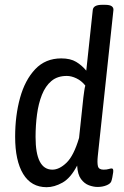

<svg xmlns="http://www.w3.org/2000/svg" viewBox="-20 -772 514 799"><path d="M174 7Q110 7 76.5 -48Q43 -103 43 -203Q43 -291 63.5 -365Q84 -439 126.5 -484Q169 -529 235 -529Q273 -529 297 -514.5Q321 -500 339 -478L366 -730Q368 -752 405 -752H416Q437 -752 445 -746Q453 -740 452 -730L387 -123Q384 -95 387.5 -80.5Q391 -66 411 -66Q424 -66 432 -68.5Q440 -71 445 -71Q453 -71 451 -55Q450 -46 447.5 -34Q445 -22 443 -17Q439 -7 422.5 -0.5Q406 6 386 6Q369 6 350 -1Q331 -8 317 -27Q303 -46 301 -83Q274 -31 240 -12Q206 7 174 7ZM198 -66Q227 -66 257 -95Q287 -124 309 -198L327 -367Q329 -381 330.5 -393Q332 -405 335 -416Q319 -436 298 -446Q277 -456 258 -456Q219 -456 194 -435Q169 -414 154.5 -377.5Q140 -341 134 -295.5Q128 -250 128 -202Q128 -66 198 -66Z"/></svg>

Font: Asap Condensed Condensed Regular
Style: Italic
Weight: 400
Width: 3
Italic angle: -6°
Designer: Pablo Cosgaya
Foundry: Omnibus-Type
Version: Version 3.001; ttfautohint (v1.8.4.7-5d5b)